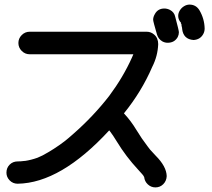

<svg xmlns="http://www.w3.org/2000/svg" viewBox="-20 -786 920 835"><path d="M656 29Q637 29 623 16Q609 3 607 -16Q603 -24 598 -29L580 -49Q528 -105 489 -169Q470 -200 459 -214L455 -219Q244 10 57 13Q36 13 22 -1.5Q8 -16 8 -35Q8 -56 22 -70Q36 -84 57 -84Q71 -84 85 -86H88Q115 -90 143 -100L165 -110Q214 -136 260 -171Q278 -185 298 -203Q386 -280 455 -369Q516 -451 554 -536L560 -550H109Q89 -550 74.5 -564.5Q60 -579 60 -599Q60 -619 74.5 -633.5Q89 -648 109 -648H618Q636 -648 650 -636Q668 -621 668 -594Q666 -542 642 -495Q596 -388 519 -293Q549 -261 572.5 -222Q596 -183 623 -148L633 -135L657 -109Q704 -62 705 -20Q704 1 690 15Q676 29 656 29ZM709 -600Q697 -600 686 -606Q669 -616 663 -635Q646 -693 646 -700Q646 -712 653 -724Q666 -749 695 -749Q707 -749 719 -743Q738 -733 742 -713Q758 -653 758 -646Q758 -635 753 -625Q739 -600 709 -600ZM822 -612Q777 -615 772 -661V-664Q769 -674 769 -681Q769 -682 766 -686L767 -687Q767 -689 763 -692Q755 -704 755 -717Q755 -729 762 -740.5Q769 -752 780.5 -759Q792 -766 804 -766Q832 -766 847 -742Q869 -705 870 -662Q870 -649 864 -638Q851 -614 822 -612Z"/></svg>

Font: Bad Comic
Style: Regular
Weight: 400
Designer: GGBotNet
Foundry: f0n7
Version: 0.9